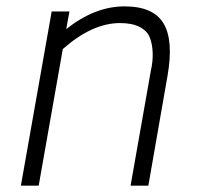

<svg xmlns="http://www.w3.org/2000/svg" viewBox="-20 -586 624 606"><path d="M373 -565.9Q463.9 -565.9 496.1 -512.2Q528.3 -458.5 508.8 -347.2L448.2 0H392.1L456.1 -362.8Q462.9 -392.6 461.9 -419.7Q460.9 -446.8 452.9 -467.5Q444.8 -488.3 421.1 -500.7Q397.5 -513.2 358.9 -513.2Q271 -513.2 178.2 -431.2L102.1 0H45.9L143.1 -549.8H199.2L189 -494.1Q279.3 -565.9 373 -565.9Z"/></svg>

Font: Stilu Light
Style: Italic
Weight: 300
Italic angle: -10°
Designer: Genilson Lima Santos
Foundry: Genilson Lima Santos
Version: Version 1.200;PS 001.200;hotconv 1.0.88;makeotf.lib2.5.64775